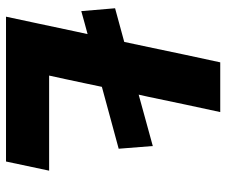

<svg xmlns="http://www.w3.org/2000/svg" viewBox="-77 -676 753 639"><g transform="rotate(90 299.5 -356.5)"><path d="M35.5 0Q48 -57.5 59.2 -111Q70.5 -164.5 85 -232.5L93.5 -271.5Q74.5 -266.5 55.5 -261.2Q36.5 -256 17 -250.5L7.5 -363Q67.5 -379.5 119.5 -393.5L136.5 -473.5Q151 -543 162.8 -598.5Q174.5 -654 187.5 -713H353Q340 -653 328.2 -597.8Q316.5 -542.5 302 -473L295 -441.5Q334.5 -452.5 377.5 -464.2Q420.5 -476 466 -488.5L475 -375Q420 -360 368.8 -346.2Q317.5 -332.5 272.5 -320L269 -319L256.5 -259.5Q249.5 -227 243.5 -198.5Q237.5 -170 231.5 -143.5H548L517.5 0Z"/></g></svg>

Font: Commissioner
Style: Bold Italic
Weight: 700
Italic angle: -12°
Designer: Kostas Bartsokas
Foundry: Kostas Bartsokas
Version: Version 1.000; ttfautohint (v1.8.3)